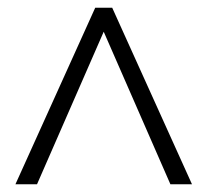

<svg xmlns="http://www.w3.org/2000/svg" viewBox="-20 -648 538 498"><path d="M20 -170 227 -628H271L478 -170H422L241 -584H257L76 -170Z"/></svg>

Font: Nunito Sans 10pt Condensed Light
Style: Regular
Weight: 300
Width: 3
Designer: Vernon Adams
Foundry: Vernon Adams
Version: Version 3.101;gftools[0.9.27]